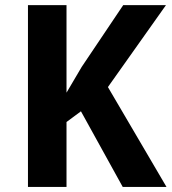

<svg xmlns="http://www.w3.org/2000/svg" viewBox="-20 -734 674 754"><path d="M633.8 0H461.9L297.9 -296.9L241.2 -254.9V0H89.8V-713.9H241.2V-370.1L300.8 -471.2L463.9 -713.9H631.8L403.8 -392.1Z"/></svg>

Font: Droid Sans
Style: Bold
Weight: 700
Foundry: Ascender Corporation
Version: Version 1.00 build 112